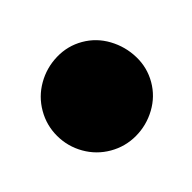

<svg xmlns="http://www.w3.org/2000/svg" viewBox="-36 -886 171 171"><g transform="rotate(-15 50.0 -800.0)"><path d="M0.3 -800Q0.3 -786.7 7 -775.2Q13.7 -763.7 25.2 -757Q36.7 -750.3 50 -750.3Q63.3 -750.3 74.8 -757Q86.3 -763.7 93.3 -775.2Q100.3 -786.7 100.3 -800Q100.3 -813.3 93.3 -824.8Q86.3 -836.3 74.8 -843.3Q63.3 -850.3 50 -850.3Q36.7 -850.3 25.2 -843.3Q13.7 -836.3 7 -824.8Q0.3 -813.3 0.3 -800Z"/></g></svg>

Font: Linefont Thin
Style: Regular
Weight: 100
Monospace: yes
Version: Version 3.002;gftools[0.9.33]